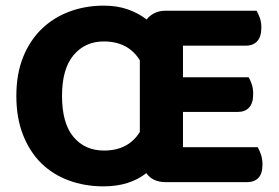

<svg xmlns="http://www.w3.org/2000/svg" viewBox="-20 -644 991 681"><path d="M568 2Q521 2 499 -30Q470 -7 432 5Q394 17 347 17Q281 17 224 -4Q167 -25 126 -65.5Q85 -106 61.5 -166Q38 -226 38 -304Q38 -382 62 -441.5Q86 -501 128 -541.5Q170 -582 226.5 -603Q283 -624 348 -624Q395 -624 432.5 -611Q470 -598 500 -575Q511 -589 528 -597.5Q545 -606 568 -606H890Q896 -596 901.5 -581Q907 -566 907 -547Q907 -514 892.5 -498Q878 -482 852 -482H629V-370H862Q868 -360 873 -345Q878 -330 878 -311Q878 -278 863.5 -262.5Q849 -247 824 -247H629V-122H894Q900 -112 905.5 -96Q911 -80 911 -61Q911 -28 896.5 -13Q882 2 856 2ZM476 -430Q435 -497 348 -497Q282 -497 241 -448.5Q200 -400 200 -304Q200 -207 240.5 -158.5Q281 -110 349 -110Q435 -110 476 -176Z"/></svg>

Font: Baloo Paaji 2
Style: Bold
Weight: 700
Designer: Shuchita Grover, Noopur Datye and Ek Type
Foundry: Ek Type
Version: Version 1.640;hotconv 1.0.111;makeotfexe 2.5.65597; ttfautoh